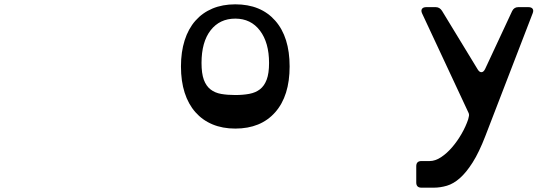

<svg xmlns="http://www.w3.org/2000/svg" viewBox="-20 -580 2556 887"><path d="M1067 -494Q995 -494 953 -440Q911 -386 911 -289Q911 -241 921.5 -212Q932 -183 952.5 -167Q973 -151 1002 -146Q1031 -141 1067 -141Q1103 -141 1132 -146.5Q1161 -152 1181 -167.5Q1201 -183 1212 -212Q1223 -241 1223 -289Q1223 -383 1181 -438.5Q1139 -494 1067 -494ZM1067 -560Q1185 -560 1251.5 -484.5Q1318 -409 1318 -273Q1318 -137 1251.5 -61.5Q1185 14 1067 14Q1008 14 961.5 -5.5Q915 -25 882.5 -62Q850 -99 833 -152Q816 -205 816 -273Q816 -340 833 -393.5Q850 -447 882.5 -484Q915 -521 961.5 -540.5Q1008 -560 1067 -560Z M2222 49Q2193 124 2163.5 170.5Q2134 217 2104.5 243Q2075 269 2044.5 278Q2014 287 1984 287H1927Q1903 287 1903 263V188Q1903 164 1927 164H1965Q1991 164 2018 146Q2045 128 2069 100Q2093 72 2112.5 38Q2132 4 2143 -29Q2145 -36 2146.5 -44.5Q2148 -53 2143 -62L1930 -518Q1924 -531 1929.5 -539Q1935 -547 1949 -547H1993Q2011 -547 2022 -530L2187 -259Q2195 -246 2204.5 -246.5Q2214 -247 2221 -261L2346 -529Q2355 -547 2374 -547H2421Q2435 -547 2440.5 -539.5Q2446 -532 2441 -519Z"/></svg>

Font: OpenDyslexic 3
Style: Regular
Weight: 400
Designer: Abelardo Gonzalez
Version: Version 1.000;PS 001.001;hotconv 1.0.56